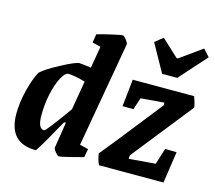

<svg xmlns="http://www.w3.org/2000/svg" viewBox="-101 -819 1068 952"><g transform="rotate(15 433.5 -342.5)"><path d="M458 -615 363 -74 407 -63 399 -20Q395 -19 341.5 -5Q288 9 275 9Q270 9 257.5 -6Q245 -21 246 -28L267 -161H258L234 -119Q163 9 157 9Q18 9 18 -141Q18 -199 34.5 -264.5Q51 -330 72 -366Q96 -389 166.5 -426.5Q237 -464 256 -464Q267 -464 316 -457L335 -569L292 -580L299 -624Q331 -633 375 -643Q419 -653 429 -653Q434 -653 446.5 -637Q459 -621 458 -615ZM279 -234 304 -382Q275 -391 247.5 -395.5Q220 -400 212 -398Q197 -394 180 -361Q163 -328 151.5 -276Q140 -224 140 -165Q140 -97 172 -97Q182 -97 279 -234ZM776 -163 835 -162 811 0H480Q475 -10 469.5 -28.5Q464 -47 464 -57Q518 -122 642 -280L713 -370V-384L593 -374L573 -313H517L532 -453H847Q851 -443 856 -426.5Q861 -410 862 -398L615 -87L614 -69L750 -80ZM586 -661 627 -694 714 -613H721L834 -694L867 -658L743 -519H665Z"/></g></svg>

Font: Grenze SemiBold
Style: Italic
Weight: 600
Italic angle: -10°
Designer: Renata Polastri
Foundry: Omnibus-Type
Version: Version 1.002; ttfautohint (v1.8)